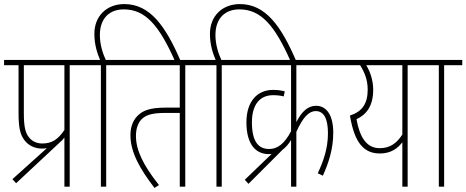

<svg xmlns="http://www.w3.org/2000/svg" viewBox="-20 -916 2288 942"><path d="M41 -37 59 -17 272 -216C281 -223 289 -232 296 -241V0H322V-596H411V-622H0V-596H71V-363C71 -289 79 -256 100 -228C120 -202 150 -187 187 -187C195 -187 203 -188 210 -189ZM296 -596V-278C265 -232 234 -212 188 -212C160 -212 138 -223 123 -241C105 -263 97 -293 97 -359V-596Z M475 -596V0H501V-596H590V-622H499C485 -652 470 -696 470 -744C470 -828 519 -870 587 -870C692 -870 760 -794 839 -615H867C792 -790 715 -896 590 -896C504 -896 443 -838 443 -750C443 -695 458 -653 471 -622H399V-596Z M889 -596H978V-622H578V-596H862V-388H793C710 -388 678 -371 655 -348C628 -321 620 -286 620 -252C620 -168 668 -85 738 6L760 -8C683 -105 647 -179 647 -249C647 -283 656 -307 667 -322C688 -349 717 -362 792 -362H862V0H889Z M1042 -596V0H1068V-596H1157V-622H1066C1052 -652 1037 -696 1037 -744C1037 -828 1086 -870 1154 -870C1259 -870 1327 -794 1406 -615H1434C1359 -790 1282 -896 1157 -896C1071 -896 1010 -838 1010 -750C1010 -695 1025 -653 1038 -622H966V-596Z M1181 -34 1199 -14 1367 -182C1382 -193 1396 -209 1408 -229V0H1434V-269C1467 -343 1497 -371 1529 -371C1569 -371 1589 -334 1589 -262C1589 -187 1566 -123 1539 -66L1564 -54C1592 -116 1615 -184 1615 -265C1615 -358 1577 -397 1531 -397C1491 -397 1461 -370 1434 -317V-596H1670V-622H1145V-596H1408V-272C1375 -209 1340 -185 1301 -185C1250 -185 1216 -218 1216 -316C1216 -403 1255 -449 1320 -449C1340 -449 1356 -447 1372 -443L1377 -468C1361 -472 1343 -475 1320 -475C1241 -475 1189 -417 1189 -316C1189 -204 1238 -160 1298 -160C1303 -160 1308 -160 1313 -161Z M2069 -622H1658V-596H1747C1768 -562 1784 -525 1784 -477C1784 -408 1758 -369 1697 -349C1719 -215 1765 -163 1844 -163C1898 -163 1931 -188 1954 -218V0H1980V-596H2069ZM1729 -331C1778 -354 1811 -396 1811 -476C1811 -524 1795 -566 1777 -596H1954V-256C1925 -211 1891 -189 1843 -189C1778 -189 1745 -243 1729 -331Z M2159 -596H2248V-622H2057V-596H2133V0H2159Z"/></svg>

Font: Noto Sans ExtraCondensed Thin
Style: Italic
Weight: 100
Width: 2
Italic angle: -12°
Designer: Monotype Design Team
Foundry: Monotype Imaging Inc.
Version: Version 2.013